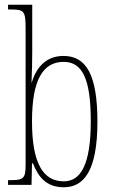

<svg xmlns="http://www.w3.org/2000/svg" viewBox="-20 -780 479 810"><path d="M249 10C332 10 391 -56 391 -267C391 -466 343 -544 248 -544C176 -544 134 -498 114 -432H113C115 -475 116 -526 116 -561V-760H14V-740H23C81 -740 88 -735 88 -661V-87C88 -28 81 -20 24 -20H14V0H113L115 -91H119C142 -31 178 10 249 10ZM249 -15C162 -15 115 -91 115 -268C115 -445 162 -519 249 -519C330 -519 363 -441 363 -269C363 -84 320 -15 249 -15Z"/></svg>

Font: Noto Serif Armenian ExtraCondensed Thin
Style: Regular
Weight: 100
Width: 2
Designer: Monotype Design Team
Foundry: Monotype Imaging Inc.
Version: Version 2.008